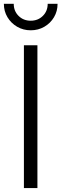

<svg xmlns="http://www.w3.org/2000/svg" viewBox="-29 -958 313 978"><path d="M161.6 -727.5V0H92.8V-727.5ZM127.4 -803.7Q89.4 -803.7 58.3 -821.8Q27.3 -839.8 9 -870.4Q-9.3 -900.9 -9.3 -938.5H41Q41 -901.4 65.7 -877Q90.3 -852.5 127.4 -852.5Q164.6 -852.5 189.2 -877Q213.9 -901.4 213.9 -938.5H264.2Q264.2 -900.9 246.1 -870.4Q228 -839.8 197 -821.8Q166 -803.7 127.4 -803.7Z"/></svg>

Font: Inter 17pt Light
Style: Regular
Weight: 300
Version: Version 4.001;git-66647c0bb